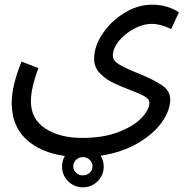

<svg xmlns="http://www.w3.org/2000/svg" viewBox="-20 -439 800 820"><path d="M462 -201Q462 -180 487.5 -164.5Q513 -149 567 -127Q635 -100 671 -75.5Q707 -51 707 -14Q707 32 671.5 82.5Q636 133 568.5 172.5Q501 212 410 226Q423 247 423 272Q423 309 397 335Q371 361 334 361Q297 361 271 335Q245 309 245 272Q245 248 257 227Q153 213 91.5 155.5Q30 98 30 1Q30 -73 72 -176L144 -148Q112 -63 112 -6Q112 69 173 109.5Q234 150 331 150Q421 150 486 125Q551 100 584.5 64.5Q618 29 618 -1Q618 -16 597.5 -27.5Q577 -39 535 -55Q487 -73 457 -88.5Q427 -104 404.5 -128.5Q382 -153 382 -188Q382 -241 418 -295Q454 -349 511.5 -384Q569 -419 629 -419Q667 -419 697 -409Q727 -399 744 -386L711 -315Q665 -337 629 -337Q591 -337 552 -316Q513 -295 487.5 -263.5Q462 -232 462 -201ZM375 272Q375 255 363 243.5Q351 232 334 232Q317 232 305 243.5Q293 255 293 272Q293 288 305 299Q317 310 334 310Q351 310 363 299Q375 288 375 272Z"/></svg>

Font: Noto Sans Arabic
Style: Regular
Weight: 400
Designer: Nadine Chahine
Foundry: Monotype Imaging Inc.
Version: Version 1.001